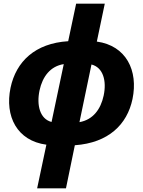

<svg xmlns="http://www.w3.org/2000/svg" viewBox="-20 -779 774 1039"><path d="M181 240H337L385 7C567 -6 668 -105 697 -243C729 -397 663 -532 504 -554L547 -759H392L349 -556C170 -545 67 -446 37 -304C5 -150 72 -17 231 4ZM194 -290C210 -365 253 -421 325 -432L259 -119C196 -135 177 -210 194 -290ZM541 -262C525 -187 483 -131 410 -118L475 -430C538 -414 558 -342 541 -262Z"/></svg>

Font: Noto Sans SemiCondensed ExtraBold
Style: Italic
Weight: 800
Width: 4
Italic angle: -12°
Designer: Monotype Design Team
Foundry: Monotype Imaging Inc.
Version: Version 2.013